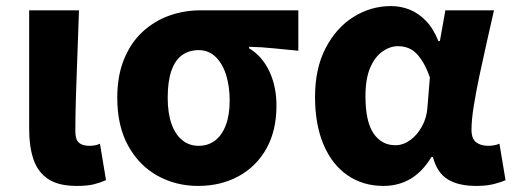

<svg xmlns="http://www.w3.org/2000/svg" viewBox="-20 -598 1689 632"><path d="M233 14Q172 14 138 -9Q104 -32 90 -74Q76 -116 76 -172V-564H240Q238 -498 235 -424Q232 -350 230 -282.5Q228 -215 228 -166Q228 -139 239.5 -128.5Q251 -118 275 -118Q282 -118 291.5 -119.5Q301 -121 309 -125L329 -5Q311 3 289.5 8.5Q268 14 233 14Z M632 14Q559 14 498.5 -19.5Q438 -53 402 -118Q366 -183 366 -276Q366 -349 388.5 -403.5Q411 -458 449.5 -493.5Q488 -529 537 -546.5Q586 -564 639 -564H962V-431Q916 -435 880 -439Q844 -443 800 -444V-439Q842 -414 866 -364.5Q890 -315 890 -250Q890 -168 857 -109Q824 -50 765.5 -18Q707 14 632 14ZM634 -118Q665 -118 688 -135.5Q711 -153 723.5 -186.5Q736 -220 736 -267Q736 -313 724.5 -350.5Q713 -388 690 -410.5Q667 -433 634 -433Q603 -433 580 -417Q557 -401 544.5 -366Q532 -331 532 -276Q532 -226 544.5 -190.5Q557 -155 580 -136.5Q603 -118 634 -118Z M1242 14Q1175 14 1124 -21Q1073 -56 1045 -122Q1017 -188 1017 -279Q1017 -373 1052 -440Q1087 -507 1144 -542.5Q1201 -578 1267 -578Q1299 -578 1328 -566.5Q1357 -555 1381.5 -530Q1406 -505 1423 -463H1428L1446 -564H1606Q1595 -515 1582.5 -460Q1570 -405 1558.5 -350.5Q1547 -296 1539.5 -249.5Q1532 -203 1532 -171Q1532 -141 1547.5 -129.5Q1563 -118 1587 -118Q1595 -118 1605 -119.5Q1615 -121 1624 -125L1644 -5Q1629 2 1605 8Q1581 14 1548 14Q1489 14 1454 -7.5Q1419 -29 1405 -81H1400Q1343 14 1242 14ZM1281 -120Q1307 -120 1330 -136.5Q1353 -153 1369 -182Q1385 -211 1387 -245L1395 -343Q1386 -369 1375 -388.5Q1364 -408 1351.5 -421Q1339 -434 1323.5 -440Q1308 -446 1290 -446Q1264 -446 1239 -428.5Q1214 -411 1198.5 -375Q1183 -339 1183 -281Q1183 -198 1209.5 -159Q1236 -120 1281 -120Z"/></svg>

Font: Noto Sans KR ExtraBold
Style: Regular
Weight: 800
Designer: Ryoko NISHIZUKA  (kana, bopomofo & ideographs); Paul D. Hunt (Latin, Greek & Cyrillic); Sandoll Communications , Soo-you
Foundry: Adobe
Version: Version 2.004-H2;hotconv 1.0.118;makeotfexe 2.5.65603